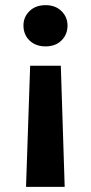

<svg xmlns="http://www.w3.org/2000/svg" viewBox="-20 -533 353 745"><path d="M97 -278H216L231 192H81ZM157 -513Q195 -513 218.5 -490Q242 -467 242 -434Q242 -399 218.5 -376Q195 -353 157 -353Q118 -353 94.5 -376Q71 -399 71 -434Q71 -467 94.5 -490Q118 -513 157 -513Z"/></svg>

Font: DM Sans 17pt ExtraBold
Style: Regular
Weight: 800
Version: Version 4.004;gftools[0.9.30]